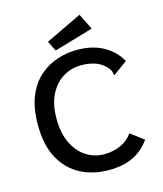

<svg xmlns="http://www.w3.org/2000/svg" viewBox="-119 -889 839 989"><g transform="rotate(-15 300.0 -395.0)"><path d="M339 11Q256 11 189.5 -23.5Q123 -58 84 -128.5Q45 -199 45 -308Q45 -399 71 -461Q97 -523 140 -560Q183 -597 235 -613.5Q287 -630 338 -630Q421 -630 479.5 -597.5Q538 -565 568 -509L500 -460L492 -455L488 -462Q489 -470 486 -476.5Q483 -483 474 -496Q445 -527 411.5 -537.5Q378 -548 340 -548Q287 -548 243 -521.5Q199 -495 172.5 -443Q146 -391 146 -313Q146 -238 171.5 -184.5Q197 -131 240.5 -102.5Q284 -74 338 -74Q383 -74 423.5 -91.5Q464 -109 489 -145L559 -92Q520 -38 466.5 -13.5Q413 11 339 11ZM233 -655 206 -709 399 -801 441 -716Z"/></g></svg>

Font: Inconsolata Expanded SemiBold
Style: Regular
Weight: 600
Width: 7
Monospace: yes
Designer: Raph Levien, Cyreal, Brenton Simpson
Foundry: Raph Levien, Cyreal, Google
Version: Version 3.001; ttfautohint (v1.8.2.53-6de2)